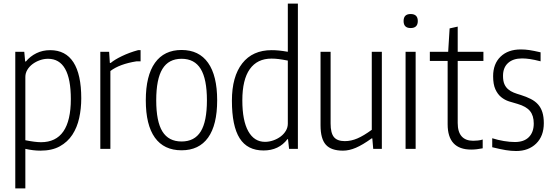

<svg xmlns="http://www.w3.org/2000/svg" viewBox="-20 -828 3080 1068"><path d="M65 -540H115L120 -486H124Q148 -515 182.5 -532Q217 -549 259 -549Q345 -549 388.5 -481.5Q432 -414 432 -281Q432 -224 420.5 -171.5Q409 -119 382.5 -78.5Q356 -38 312.5 -14Q269 10 205 10Q185 10 164 7.5Q143 5 121 0V220H65ZM208 -37Q374 -37 374 -277Q374 -501 247 -501Q224 -501 201.5 -493Q179 -485 161 -471.5Q143 -458 132 -439.5Q121 -421 121 -400V-48Q176 -37 208 -37Z M538 -540H587L591 -478H596Q617 -496 658.5 -516Q700 -536 748 -549H762V-487H740Q645 -472 594 -433V0H538Z M990 8Q892 8 841.5 -62.5Q791 -133 791 -270Q791 -407 842 -478.5Q893 -550 990 -550Q1087 -550 1137.5 -478.5Q1188 -407 1188 -270Q1188 -133 1137.5 -62.5Q1087 8 990 8ZM990 -41Q1062 -41 1096.5 -96.5Q1131 -152 1131 -270Q1131 -388 1096.5 -444.5Q1062 -501 990 -501Q918 -501 883.5 -444.5Q849 -388 849 -270Q849 -152 883.5 -96.5Q918 -41 990 -41Z M1446 9Q1356 9 1313 -59Q1270 -127 1270 -268Q1270 -402 1327.5 -475.5Q1385 -549 1491 -549Q1511 -549 1531.5 -547Q1552 -545 1581 -540V-808H1637V0H1588L1582 -54H1579Q1531 9 1446 9ZM1454 -39Q1477 -39 1500 -47Q1523 -55 1541 -68.5Q1559 -82 1570 -100.5Q1581 -119 1581 -140V-491Q1550 -497 1530 -499.5Q1510 -502 1490 -502Q1411 -502 1369.5 -443.5Q1328 -385 1328 -270Q1328 -157 1361 -98Q1394 -39 1454 -39Z M1888 10Q1822 10 1792.5 -23Q1763 -56 1763 -131V-540H1819V-141Q1819 -88 1837.5 -65.5Q1856 -43 1898 -43Q1933 -43 1968 -58Q2003 -73 2048 -106V-540H2104V0H2056L2051 -58H2047Q1997 -22 1959.5 -6Q1922 10 1888 10Z M2264 -672Q2225 -672 2225 -711Q2225 -750 2264 -750Q2304 -750 2304 -711Q2304 -672 2264 -672ZM2236 -540H2292V0H2236Z M2601 4Q2470 4 2470 -137V-489H2371V-540H2473L2481 -670L2526 -680V-540H2669V-489H2526V-144Q2526 -94 2548 -69.5Q2570 -45 2612 -45Q2623 -45 2638.5 -46.5Q2654 -48 2665 -52V-3Q2630 4 2601 4Z M2851 12Q2823 12 2793 7Q2763 2 2718 -9V-59Q2750 -49 2783 -43.5Q2816 -38 2844 -38Q2895 -38 2922 -65.5Q2949 -93 2949 -141Q2949 -185 2928 -210.5Q2907 -236 2859 -250Q2836 -256 2811.5 -264Q2787 -272 2767.5 -288Q2748 -304 2735.5 -331.5Q2723 -359 2723 -404Q2723 -473 2764.5 -513Q2806 -553 2877 -553Q2901 -553 2924.5 -549.5Q2948 -546 2987 -537V-487Q2952 -496 2928 -499.5Q2904 -503 2884 -503Q2834 -503 2806 -477.5Q2778 -452 2778 -406Q2778 -378 2785.5 -360.5Q2793 -343 2806.5 -331.5Q2820 -320 2837.5 -313Q2855 -306 2876 -300Q2908 -290 2932.5 -277.5Q2957 -265 2973 -247Q2989 -229 2997 -203.5Q3005 -178 3005 -143Q3005 -71 2962.5 -29.5Q2920 12 2851 12Z"/></svg>

Font: Encode Sans Compressed
Style: Light
Weight: 300
Designer: Pablo Impallari, Andres Torresi
Foundry: Pablo Impallari, Andres Torresi
Version: Version 1.000; ttfautohint (v1.00) -l 8 -r 50 -G 200 -x 14 -